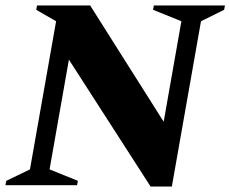

<svg xmlns="http://www.w3.org/2000/svg" viewBox="-45 -680 846 705"><path d="M-25 0 -22 -16 65 -58 161 -602 88 -644 91 -660H286L556 -233L621 -602L517 -644L520 -660H781L778 -644L693 -602L586 5H508L208 -461L137 -58L241 -16L238 0Z"/></svg>

Font: Spectral SC ExtraBold
Style: Italic
Weight: 800
Italic angle: -10°
Designer: Jean-Baptiste Levee
Foundry: Production Type
Version: Version 2.001